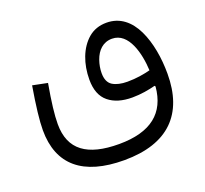

<svg xmlns="http://www.w3.org/2000/svg" viewBox="-113 -533 971 908"><g transform="rotate(-20 373.0 -79.0)"><path d="M507.3 -398.9C471.2 -398.9 440.9 -388.2 416 -367.2C366.2 -324.7 339.8 -252.4 339.8 -172.9C339.8 -121.6 354.5 -84 383.8 -60.1C413.1 -36.1 452.6 -24.4 502.9 -24.4C546.4 -24.4 587.9 -32.2 619.6 -40.5L623 -36.1C611.8 93.3 529.3 161.1 368.7 161.1C209 161.1 127.4 103 127.4 -26.4C127.4 -71.8 134.8 -135.3 150.9 -225.6L76.2 -240.7C59.6 -142.6 51.3 -70.3 51.3 -23.4C51.3 150.9 158.2 241.2 365.7 241.2C588.4 241.2 696.8 127.9 696.8 -73.2C696.8 -152.8 683.6 -232.9 653.3 -295.9C623 -358.4 575.2 -398.9 507.3 -398.9ZM622.1 -117.7C590.3 -109.4 550.8 -102.5 506.3 -102.5C475.1 -102.5 450.2 -108.4 432.1 -119.6C414.1 -130.9 404.8 -151.9 404.8 -182.1C404.8 -203.6 408.7 -225.1 416 -246.1C430.7 -288.1 460.4 -318.8 505.9 -318.8C590.8 -318.8 618.2 -201.7 622.1 -117.7Z"/></g></svg>

Font: Estedad Regular
Style: Regular
Weight: 400
Designer: Amin Abedi
Version: Version 7.3